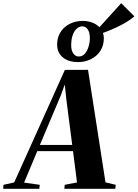

<svg xmlns="http://www.w3.org/2000/svg" viewBox="-102 -1183 862 1203"><path d="M-82 0 -80.5 -25 -13 -40 304.5 -745 449.5 -745.5 559 -40.5 623 -25 620.5 0H301L303.5 -25L380.5 -40L355.5 -236H131.5L49 -39L147 -25L144.5 0ZM148 -275H350.5L313.5 -561.5L304 -653.5L279.5 -586.5ZM387 -794Q327 -794 291.5 -823.5Q256 -853 256 -903.5Q256 -939 269 -966.5Q282 -994 304.2 -1013Q326.5 -1032 355.5 -1042Q384.5 -1052 416.5 -1052Q454 -1052 484 -1038.2Q514 -1024.5 531.2 -1000Q548.5 -975.5 548.5 -942Q548.5 -897.5 526.8 -864.2Q505 -831 468.2 -812.5Q431.5 -794 387 -794ZM392 -829Q414.5 -829 429.8 -846.8Q445 -864.5 453 -891Q461 -917.5 461 -943.5Q461 -980.5 447.5 -999.2Q434 -1018 413.5 -1018Q395 -1018 379 -1003.8Q363 -989.5 353.5 -962.8Q344 -936 344 -899.5Q344 -867 357.2 -848Q370.5 -829 392 -829ZM524.5 -970 501.5 -991 657.5 -1163 740 -1080.5Q710.5 -1055.5 673.2 -1034.8Q636 -1014 597.8 -998Q559.5 -982 524.5 -970Z"/></svg>

Font: Merriweather 120pt ExtraBold
Style: Italic
Weight: 800
Italic angle: -7.8°
Version: Version 2.101